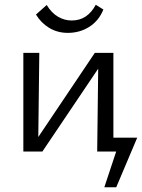

<svg xmlns="http://www.w3.org/2000/svg" viewBox="-20 -636 596 806"><path d="M440 0V-58H556L526 0ZM418 150 487 -58H556L468 150ZM388 0 393 -414H456V0ZM78 0V-414H145L140 0ZM120 0V-30L378 -414H416V-383L158 0ZM265 -498Q221 -498 186.5 -519Q152 -540 131 -575L176 -615Q197 -581 224 -565.5Q251 -550 281 -550Q315 -550 340 -567Q365 -584 382 -616L414 -596Q395 -549 355 -523.5Q315 -498 265 -498Z"/></svg>

Font: Ysabeau Office
Style: Regular
Weight: 400
Designer: Christian Thalmann (Catharsis Fonts)
Version: Version 2.001;gftools[0.9.30]; featfreeze: tnum,lnum,ss02